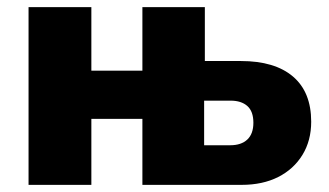

<svg xmlns="http://www.w3.org/2000/svg" viewBox="-20 -518 923 538"><path d="M60 0V-498H236V-320H379V-498H554V-347H655Q750 -347 801 -303.5Q852 -260 852 -177Q852 -124 827.5 -84Q803 -44 759.5 -22Q716 0 657 0H379V-185H236V0ZM552 -111H625Q656 -111 673 -127Q690 -143 690 -174Q690 -206 673 -221Q656 -236 626 -236H552Z"/></svg>

Font: Nunito Sans 10pt SemiCondensed Black
Style: Regular
Weight: 900
Width: 4
Designer: Vernon Adams
Foundry: Vernon Adams
Version: Version 3.101;gftools[0.9.27]